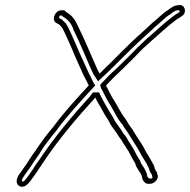

<svg xmlns="http://www.w3.org/2000/svg" viewBox="-20 -687 737 744"><path d="M45 11C43 22 48 30 55 34C79 46 97 15 109 -1C114 -9 120 -16 125 -24C128 -28 131 -34 135 -39L147 -57C207 -147 275 -227 345 -304C346 -306 347 -307 348 -309H349C360 -286 373 -268 384 -246C390 -237 396 -227 402 -217C410 -197 431 -176 441 -157C445 -152 449 -147 452 -142C455 -136 459 -129 464 -123C469 -115 473 -107 478 -101C486 -85 495 -68 504 -54C508 -34 524 -22 530 -3C531 11 542 29 561 25C576 27 600 5 589 -13V-18C584 -24 578 -35 577 -45C572 -54 565 -66 560 -75C554 -87 547 -94 541 -108C529 -132 512 -153 499 -176C491 -191 480 -201 472 -217L467 -225C455 -240 446 -256 437 -272C427 -292 414 -308 404 -330C401 -335 398 -340 396 -346C394 -349 392 -352 391 -356C406 -372 424 -391 440 -405C468 -433 498 -461 525 -490C537 -503 553 -515 566 -528C600 -557 627 -584 661 -609C668 -615 677 -618 685 -625C704 -636 698 -664 681 -667C678 -667 675 -668 672 -667C656 -667 642 -657 631 -648C609 -635 591 -614 570 -598C557 -585 545 -575 530 -561C474 -512 426 -459 372 -408C371 -406 368 -404 366 -402C362 -408 359 -415 356 -421C332 -475 308 -534 282 -586C272 -609 259 -628 237 -640C234 -644 228 -649 220 -647C193 -649 178 -609 198 -598L208 -593C211 -590 215 -587 219 -582C230 -566 246 -525 257 -502C272 -465 288 -431 304 -395C311 -383 317 -369 324 -356C277 -305 228 -252 187 -196C172 -178 157 -160 144 -141C130 -123 119 -104 106 -87L94 -69C86 -56 80 -47 71 -35C63 -21 48 -8 45 11ZM65 11C67 1 76 -8 88 -26C97 -38 104 -48 111 -60L123 -77C138 -97 146 -115 159 -131L160 -132C173 -150 187 -167 202 -185V-186C242 -240 291 -293 338 -344L349 -356L342 -367C336 -379 329 -395 323 -406C307 -442 290 -476 275 -513C264 -536 249 -575 236 -595V-596H235C230 -602 225 -606 222 -609V-610L211 -616C211 -616 208 -617 209 -621C210 -627 215 -627 216 -627H219H220V-626L222 -624L225 -622C243 -612 255 -597 264 -576L263 -575C289 -524 312 -465 337 -410C340 -404 343 -397 349 -389L360 -372L377 -388C379 -390 382 -392 387 -397C440 -447 489 -500 542 -547C557 -561 569 -571 582 -584C606 -603 621 -621 639 -631L641 -632L643 -634C652 -642 661 -647 668 -647H671L673 -648C676 -646 676 -643 676 -641C675 -640 676 -642 675 -641L674 -639C670 -636 661 -632 651 -624C614 -597 588 -570 555 -542H554L553 -541C541 -529 527 -517 512 -502C486 -474 455 -445 428 -418C410 -403 392 -384 377 -368L368 -358L371 -347C372 -343 376 -338 378 -334C382 -326 383 -323 386 -318C397 -294 409 -279 419 -260C428 -244 436 -227 449 -211L454 -205C464 -187 474 -177 481 -164C495 -140 512 -117 522 -97C530 -79 537 -73 541 -64L542 -63C547 -56 552 -44 557 -35C559 -24 565 -15 569 -9V-4L571 -1L572 0C572 1 568 4 566 5H563H560C558 5 551 1 550 -7V-9L549 -12C542 -38 527 -48 524 -61L523 -64L522 -66C513 -79 504 -96 496 -112L495 -114L494 -115C491 -119 487 -127 482 -135L481 -136L480 -137C477 -141 474 -147 471 -153L470 -154C467 -160 461 -166 458 -170C446 -192 427 -211 421 -227L420 -228V-229C415 -238 408 -248 402 -258C389 -282 378 -298 368 -320L364 -329H340L332 -318L330 -315C259 -237 192 -157 131 -66L119 -49C112 -40 110 -35 109 -33C104 -26 98 -18 93 -10C76 14 71 18 67 16C65 15 64 14 65 11Z"/></svg>

Font: Scribbler
Style: ClrIta
Weight: 400
Designer: Mew Too
Foundry: Cannot Into Space Fonts
Version: Version 1.001